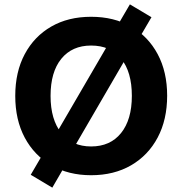

<svg xmlns="http://www.w3.org/2000/svg" viewBox="-20 -793 836 881"><path d="M398 11Q294 11 215.5 -34.5Q137 -80 93.5 -161.5Q50 -243 50 -353Q50 -463 93.5 -544.5Q137 -626 215 -671Q293 -716 398 -716Q503 -716 581.5 -671Q660 -626 703.5 -544.5Q747 -463 747 -354Q747 -244 703.5 -162Q660 -80 581.5 -34.5Q503 11 398 11ZM398 -121Q486 -121 535.5 -182.5Q585 -244 585 -353Q585 -463 536 -523.5Q487 -584 398 -584Q311 -584 261.5 -523.5Q212 -463 212 -353Q212 -244 261.5 -182.5Q311 -121 398 -121ZM220 68 121 9 190 -109 236 -177 480 -596 507 -655 576 -773 675 -714 606 -596 559 -528 316 -110 289 -51Z"/></svg>

Font: Nunito Sans ExtraBold
Style: Regular
Weight: 800
Designer: Vernon Adams
Foundry: Vernon Adams
Version: Version 3.101; ttfautohint (v1.8.4.7-5d5b);gftools[0.9.27]